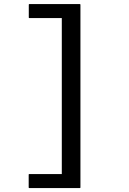

<svg xmlns="http://www.w3.org/2000/svg" viewBox="-20 -865 640 951"><path d="M378.4 64Q377.9 65.9 376 66.4H124.5Q122.6 65.9 122.1 64V-0.5Q122.6 -2.4 124.5 -2.9H286.1V-775.4H125Q123 -775.9 122.6 -777.8V-842.3Q123 -844.2 125 -844.7H376Q377.9 -844.2 378.4 -842.3Z"/></svg>

Font: Oxygen Mono
Style: Regular
Weight: 400
Designer: Vernon Adams
Foundry: Vernon Adams
Version: Version 0.201; ttfautohint (v0.8) -r 50 -G 200 -x